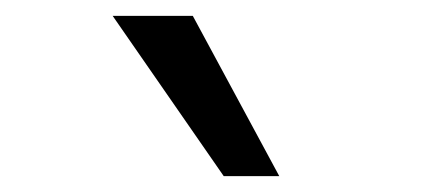

<svg xmlns="http://www.w3.org/2000/svg" viewBox="-20 -775 540 242"><path d="M262 -553 122 -755H223L332 -553Z"/></svg>

Font: Nunito Sans 12pt ExtraLight 12pt SemiBold
Style: Italic
Weight: 600
Italic angle: -9°
Version: Version 3.101;gftools[0.9.27]